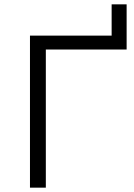

<svg xmlns="http://www.w3.org/2000/svg" viewBox="-20 -864 615 884"><path d="M118 0V-700H494V-844H563V-636H191V0Z"/></svg>

Font: MOST Montserrat
Style: Regular
Weight: 400
Designer: Julieta Ulanovsky
Foundry: Julieta Ulanovsky
Version: Version 8.000;March 11, 2024;FontCreator 15.0.0.2926 64-bit